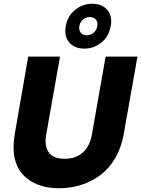

<svg xmlns="http://www.w3.org/2000/svg" viewBox="-20 -1007 760 1034"><path d="M59.1 -283.2 131.8 -702.1H303.2L229 -283.2Q217.8 -220.2 242.9 -186Q268.1 -151.9 328.1 -151.9Q388.7 -151.9 426.5 -186.3Q464.4 -220.7 475.1 -283.2L548.8 -702.1H720.2L646 -283.2Q633.3 -211.4 600.3 -155.3Q567.4 -99.1 520.5 -64.2Q473.6 -29.3 417.2 -11.2Q360.8 6.8 297.9 6.8Q236.3 6.8 187.3 -11.2Q138.2 -29.3 104.5 -65.4Q70.8 -101.6 58.8 -156Q46.9 -210.4 59.1 -283.2ZM334 -866.2Q344.2 -921.4 384.8 -954.1Q425.3 -986.8 477.1 -986.8Q528.8 -986.8 557.6 -953.9Q586.4 -920.9 576.2 -866.2Q566.4 -811 526.1 -778.1Q485.8 -745.1 434.1 -745.1Q382.3 -745.1 353.3 -778.1Q324.2 -811 334 -866.2ZM503.9 -866.2Q508.3 -888.2 496.6 -901.6Q484.9 -915 463.9 -915Q443.4 -915 427 -901.6Q410.6 -888.2 407.2 -866.2Q403.8 -844.7 415 -830.8Q426.3 -816.9 446.8 -816.9Q467.3 -816.9 483.9 -830.8Q500.5 -844.7 503.9 -866.2Z"/></svg>

Font: Poppins
Style: Bold Italic
Weight: 700
Italic angle: -10°
Designer: Ninad Kale (Devanagari), Jonny Pinhorn (Latin)
Foundry: Indian Type Foundry
Version: Version 3.200;PS 1.000;hotconv 16.6.54;makeotf.lib2.5.65590